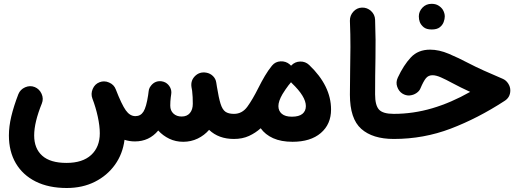

<svg xmlns="http://www.w3.org/2000/svg" viewBox="-20 -674 2685 990"><path d="M25.9 24.4Q25.9 -22 38.3 -74.2Q50.8 -126.5 74.7 -188.5Q84.5 -212.9 109.6 -223.9Q134.8 -234.9 159.2 -225.1Q183.6 -214.8 194.6 -189.9Q205.6 -165 195.8 -140.6Q156.2 -43 156.2 24.4Q156.2 91.8 197.8 128.9Q239.3 166 322.8 166Q405.8 166 450.2 125Q494.6 84 494.6 13.2Q494.6 -24.4 484.1 -72.8Q473.6 -121.1 456.5 -165.5Q447.3 -189.9 458 -215.3Q468.8 -240.7 493.2 -250Q504.4 -254.4 516.1 -254.4Q529.8 -254.4 542.5 -248.5Q567.9 -237.8 577.1 -212.9Q607.4 -134.8 628.7 -105Q649.9 -75.2 678.2 -75.2Q705.1 -75.2 719.7 -98.4Q734.4 -121.6 743.7 -182.6Q744.6 -191.9 746.6 -204.6Q747.1 -208 748 -211.4Q748 -211.4 748 -211.9Q748 -212.4 748 -212.9Q751.5 -224.6 760.3 -234.4Q781.2 -258.8 813 -254.9Q823.7 -253.4 833 -248.5Q848.6 -239.7 857.2 -223.4Q865.7 -207 862.8 -188.5Q861.8 -179.7 860.4 -171.4Q857.9 -151.4 857.9 -129.4Q857.9 -103.5 874.3 -88.4Q890.6 -73.2 916.5 -73.2Q944.3 -73.2 959.2 -91.1Q974.1 -108.9 974.1 -138.7Q974.1 -156.7 973.4 -172.9Q972.7 -189 970.7 -205.6Q969.2 -214.8 967.3 -225.1Q961.9 -261.7 989.7 -285.6Q1002.9 -296.9 1020 -299.8Q1032.2 -301.8 1043.9 -299.3Q1063.5 -295.9 1077.9 -282Q1092.3 -268.1 1095.2 -247.6Q1097.2 -235.8 1098.6 -226.1Q1107.9 -168.5 1117.4 -138.4Q1127 -108.4 1142.6 -97.7Q1158.2 -86.9 1186 -86.9H1186.5Q1213.4 -86.9 1232.2 -67.9Q1251 -48.8 1251 -22Q1251 4.9 1232.2 23.7Q1213.4 42.5 1186.5 42.5H1186Q1107.4 42.5 1058.1 -4.4Q1033.7 23.9 999.3 40.5Q964.8 57.1 924.8 57.1Q885.7 57.1 852.8 41.3Q819.8 25.4 795.9 -1Q749 55.2 675.8 55.2Q647.5 55.2 622.1 46.9Q612.8 119.6 572.8 175.5Q532.7 231.4 469 263.4Q405.3 295.4 324.2 295.4Q231 295.4 164.1 262Q97.2 228.5 61.5 167.7Q25.9 106.9 25.9 24.4Z M1122.1 -22Q1122.1 -48.8 1140.9 -67.9Q1159.7 -86.9 1186.5 -86.9Q1228.5 -86.9 1255.4 -123.8Q1282.2 -160.6 1312.5 -221.2Q1328.6 -253.4 1345.9 -282.7Q1363.3 -312 1381.3 -334Q1382.3 -335.4 1383.3 -336.4Q1399.9 -356.4 1427 -357.7Q1454.1 -358.9 1474.1 -341.8Q1477.5 -338.9 1481 -335Q1481.4 -335.9 1482.4 -336.9Q1501 -356 1527.8 -356.7Q1554.7 -357.4 1574.2 -338.9Q1687 -231.4 1687 -109.4Q1687 -33.2 1634 12Q1581.1 57.1 1488.3 57.1Q1429.7 57.1 1388.4 38.6Q1347.2 20 1324.2 -12.7Q1297.9 11.2 1263.9 26.9Q1230 42.5 1186.5 42.5Q1159.7 42.5 1140.9 23.7Q1122.1 4.9 1122.1 -22ZM1415.5 -127Q1415.5 -102.1 1433.1 -87.2Q1450.7 -72.3 1484.9 -72.3Q1521.5 -72.3 1539.3 -86.9Q1557.1 -101.6 1557.1 -127Q1557.1 -176.3 1484.9 -245.1Q1482.4 -247.6 1480.5 -250Q1475.6 -244.1 1470.7 -237.8L1468.8 -235.8Q1460.4 -224.6 1451.9 -212.4Q1443.4 -200.2 1436.5 -188.5Q1415.5 -152.3 1415.5 -127Z M1784.2 -185.5Q1784.2 -249 1785.4 -308.8Q1786.6 -368.7 1786.9 -431.6Q1787.1 -494.6 1784.2 -566.9Q1783.7 -593.8 1801.8 -613.8Q1819.8 -633.8 1846.2 -634.8Q1873 -635.7 1893.1 -617.4Q1913.1 -599.1 1914.1 -572.3Q1918 -464.8 1916 -375Q1914.1 -285.2 1914.1 -187.5Q1914.1 -131.3 1934.1 -109.1Q1954.1 -86.9 2010.3 -86.9H2010.7Q2037.6 -86.9 2056.4 -67.9Q2075.2 -48.8 2075.2 -22Q2075.2 4.9 2056.4 23.7Q2037.6 42.5 2010.7 42.5H2010.3Q1901.4 42.5 1842.8 -9.5Q1784.2 -61.5 1784.2 -185.5Z M2197.8 -418Q2243.7 -418 2294.4 -396.5Q2345.2 -375 2397 -347.7Q2431.6 -329.6 2474.9 -310.1Q2518.1 -290.5 2572.3 -267.6Q2589.4 -260.3 2600.3 -243.4Q2611.3 -226.6 2611.3 -208Q2611.3 -171.9 2581.1 -153.3Q2443.8 -64 2304 -10.7Q2164.1 42.5 2010.7 42.5Q1983.9 42.5 1964.8 23.2Q1945.8 3.9 1945.8 -22Q1945.8 -47.9 1964.8 -67.4Q1983.9 -86.9 2010.7 -86.9Q2110.8 -86.9 2208.5 -115.7Q2306.2 -144.5 2404.3 -200.2Q2378.9 -211.9 2356.2 -223.1Q2333.5 -234.4 2312.5 -245.6Q2278.3 -264.2 2253.4 -275.1Q2228.5 -286.1 2210 -286.1Q2189 -286.1 2176.3 -270.8Q2163.6 -255.4 2147.9 -218.3Q2142.6 -204.6 2127.2 -194.1Q2111.8 -183.6 2092.3 -181.9Q2072.8 -180.2 2054.2 -191.9Q2036.1 -203.6 2028.1 -226.8Q2020 -250 2031.2 -273.9Q2061 -337.9 2098.4 -377.9Q2135.7 -418 2197.8 -418ZM2139.6 -589.8Q2139.6 -614.7 2158.2 -634.5Q2176.8 -654.3 2205.6 -654.3Q2226.1 -654.3 2240.5 -645.5Q2254.9 -636.7 2263.2 -624Q2273.4 -606.4 2273.4 -589.4Q2273.4 -576.2 2267.6 -560.3Q2261.7 -544.4 2247.3 -533.2Q2232.9 -522 2206.1 -522Q2178.7 -522 2164.6 -533.7Q2150.4 -545.4 2144.5 -560.5Q2139.6 -573.7 2139.6 -589.8Z"/></svg>

Font: Mikhak Bold
Style: Regular
Weight: 700
Designer: Amin Abedi
Version: Version 3.3